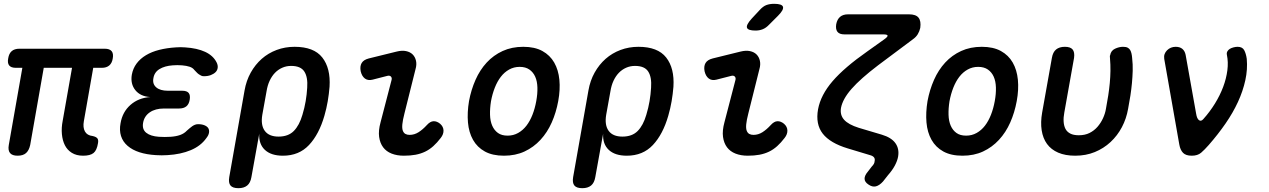

<svg xmlns="http://www.w3.org/2000/svg" viewBox="-20 -805 6640 1005"><path d="M415 10Q380 10 356 -5Q332 -20 319.5 -45Q307 -70 304 -103Q301 -136 308 -172L357 -450H209L138 -46Q132 -18 116.5 -4Q101 10 72 10Q44 10 32.5 -4Q21 -18 26 -46L97 -450H63Q38 -450 28 -462.5Q18 -475 23 -500Q27 -525 41.5 -537.5Q56 -550 82 -550H528Q554 -550 564.5 -537Q575 -524 570 -498Q566 -474 551.5 -462Q537 -450 513 -450H468L419 -171Q413 -138 424.5 -117Q436 -96 465 -93Q483 -89 489.5 -81Q496 -73 493 -56Q487 -18 469.5 -4Q452 10 415 10Z M1114 -478Q1121 -464 1119.5 -450.5Q1118 -437 1108.5 -427.5Q1099 -418 1083.5 -412Q1068 -406 1047 -406Q1039 -406 1033 -409Q1027 -412 1021 -416Q1015 -420 1009.5 -426Q1004 -432 997 -439Q989 -450 973 -455.5Q957 -461 933 -463Q920 -464 908 -464Q896 -464 884 -463Q842 -460 815 -443.5Q788 -427 783 -396Q777 -366 797.5 -348Q818 -330 859 -330H934Q958 -330 967.5 -318.5Q977 -307 973 -283Q969 -259 955 -248Q941 -237 917 -237H838Q793 -237 764 -217Q735 -197 729 -162Q723 -128 745.5 -110Q768 -92 812 -89Q827 -88 842.5 -88Q858 -88 873 -89Q902 -91 923 -98.5Q944 -106 958 -121Q966 -128 973 -134Q980 -140 986.5 -144.5Q993 -149 1000.5 -152Q1008 -155 1017 -155Q1037 -155 1051 -149Q1065 -143 1070.5 -133.5Q1076 -124 1074 -110.5Q1072 -97 1060 -82Q1031 -41 978.5 -19Q926 3 857 7Q842 8 826.5 8Q811 8 796 7Q747 4 710 -8Q673 -20 648 -41.5Q623 -63 613.5 -93Q604 -123 611 -160Q621 -219 663 -256Q705 -293 767 -297Q715 -300 688.5 -333Q662 -366 670 -414Q676 -447 695 -472.5Q714 -498 744 -516Q774 -534 813.5 -544Q853 -554 900 -557Q913 -558 925 -558Q937 -558 949 -557Q1012 -553 1054 -533.5Q1096 -514 1114 -478Z M1228 180Q1198 180 1186.5 166Q1175 152 1180 122L1260 -331Q1269 -383 1292.5 -425Q1316 -467 1350 -497Q1384 -527 1428 -543.5Q1472 -560 1522 -560Q1623 -560 1667 -504Q1711 -448 1705 -351Q1702 -313 1695.5 -275Q1689 -237 1678 -199Q1650 -102 1597.5 -46Q1545 10 1461 10Q1399 10 1366.5 -20.5Q1334 -51 1337 -105L1296 122Q1291 152 1274 166Q1257 180 1228 180ZM1438 -90Q1489 -90 1518 -119.5Q1547 -149 1563 -204Q1574 -240 1580 -275.5Q1586 -311 1588 -346Q1592 -401 1573 -430.5Q1554 -460 1504 -460Q1479 -460 1457.5 -450.5Q1436 -441 1419.5 -424Q1403 -407 1391.5 -382.5Q1380 -358 1375 -326L1353 -204Q1344 -150 1366 -120Q1388 -90 1438 -90Z M1930 -388Q1906 -382 1890 -394Q1874 -406 1868 -432Q1863 -458 1873 -475Q1883 -492 1910 -499L2056 -535Q2084 -542 2105.5 -537.5Q2127 -533 2140 -520Q2153 -507 2157.5 -487Q2162 -467 2155 -443L2097 -211Q2088 -176 2086 -154.5Q2084 -133 2088.5 -121Q2093 -109 2102 -104Q2111 -99 2124 -99Q2149 -99 2171 -113Q2193 -127 2214 -150Q2232 -170 2249.5 -170.5Q2267 -171 2284 -157Q2301 -142 2301.5 -122Q2302 -102 2287 -83Q2268 -58 2248 -40Q2228 -22 2205 -11Q2182 0 2155 5Q2128 10 2094 10Q2058 10 2030 -1Q2002 -12 1985.5 -34Q1969 -56 1964.5 -88.5Q1960 -121 1972 -165L2029 -384Q2033 -397 2026.5 -404Q2020 -411 2008 -408Z M2618 10Q2558 10 2518 -12Q2478 -34 2456 -73Q2434 -112 2429.5 -164Q2425 -216 2435 -276Q2446 -335 2469 -387Q2492 -439 2527.5 -477.5Q2563 -516 2611 -538Q2659 -560 2719 -560Q2779 -560 2819 -538Q2859 -516 2881 -477.5Q2903 -439 2908 -387.5Q2913 -336 2902 -276Q2891 -216 2868 -164Q2845 -112 2809 -73Q2773 -34 2725.5 -12Q2678 10 2618 10ZM2637 -95Q2667 -95 2692 -109Q2717 -123 2735.5 -147Q2754 -171 2767 -204Q2780 -237 2787 -276Q2794 -314 2793 -347Q2792 -380 2781.5 -403.5Q2771 -427 2751 -441Q2731 -455 2700 -455Q2670 -455 2645 -441Q2620 -427 2601.5 -403Q2583 -379 2570 -346Q2557 -313 2550 -275Q2544 -237 2545 -204Q2546 -171 2556.5 -147Q2567 -123 2586.5 -109Q2606 -95 2637 -95Z M3028 180Q2998 180 2986.5 166Q2975 152 2980 122L3060 -331Q3069 -383 3092.5 -425Q3116 -467 3150 -497Q3184 -527 3228 -543.5Q3272 -560 3322 -560Q3423 -560 3467 -504Q3511 -448 3505 -351Q3502 -313 3495.5 -275Q3489 -237 3478 -199Q3450 -102 3397.5 -46Q3345 10 3261 10Q3199 10 3166.5 -20.5Q3134 -51 3137 -105L3096 122Q3091 152 3074 166Q3057 180 3028 180ZM3238 -90Q3289 -90 3318 -119.5Q3347 -149 3363 -204Q3374 -240 3380 -275.5Q3386 -311 3388 -346Q3392 -401 3373 -430.5Q3354 -460 3304 -460Q3279 -460 3257.5 -450.5Q3236 -441 3219.5 -424Q3203 -407 3191.5 -382.5Q3180 -358 3175 -326L3153 -204Q3144 -150 3166 -120Q3188 -90 3238 -90Z M3730 -388Q3706 -382 3690 -394Q3674 -406 3668 -432Q3663 -458 3673 -475Q3683 -492 3710 -499L3856 -535Q3884 -542 3905.5 -537.5Q3927 -533 3940 -520Q3953 -507 3957.5 -487Q3962 -467 3955 -443L3897 -211Q3888 -176 3886 -154.5Q3884 -133 3888.5 -121Q3893 -109 3902 -104Q3911 -99 3924 -99Q3949 -99 3971 -113Q3993 -127 4014 -150Q4032 -170 4049.5 -170.5Q4067 -171 4084 -157Q4101 -142 4101.5 -122Q4102 -102 4087 -83Q4068 -58 4048 -40Q4028 -22 4005 -11Q3982 0 3955 5Q3928 10 3894 10Q3858 10 3830 -1Q3802 -12 3785.5 -34Q3769 -56 3764.5 -88.5Q3760 -121 3772 -165L3829 -384Q3833 -397 3826.5 -404Q3820 -411 3808 -408ZM4006 -676Q3990 -659 3972.5 -652Q3955 -645 3935 -645Q3895 -645 3890 -660Q3885 -675 3915 -708L3956 -752Q3974 -772 3991.5 -778.5Q4009 -785 4032 -785Q4074 -785 4078.5 -769Q4083 -753 4052 -722Z M4758 -599 4576 -463Q4484 -393 4437.5 -340Q4391 -287 4382 -240Q4376 -203 4398.5 -178Q4421 -153 4475 -136L4596 -100Q4646 -85 4667 -55.5Q4688 -26 4681 15Q4677 37 4664 61.5Q4651 86 4628 112L4602 145Q4583 166 4564.5 170.5Q4546 175 4526 161Q4506 148 4505.5 131Q4505 114 4523 93L4543 67Q4551 59 4554.5 52Q4558 45 4558 39Q4561 27 4555 19Q4549 11 4534 7L4418 -28Q4325 -56 4286.5 -105.5Q4248 -155 4262 -233Q4276 -308 4338 -380Q4400 -452 4520 -536L4607 -598Q4627 -612 4626 -618.5Q4625 -625 4603 -625H4400Q4374 -625 4363.5 -638.5Q4353 -652 4357 -678Q4362 -704 4377.5 -717Q4393 -730 4419 -730H4738Q4774 -730 4788 -712.5Q4802 -695 4797 -659Q4793 -641 4784 -626Q4775 -611 4758 -599Z M5018 10Q4958 10 4918 -12Q4878 -34 4856 -73Q4834 -112 4829.5 -164Q4825 -216 4835 -276Q4846 -335 4869 -387Q4892 -439 4927.5 -477.5Q4963 -516 5011 -538Q5059 -560 5119 -560Q5179 -560 5219 -538Q5259 -516 5281 -477.5Q5303 -439 5308 -387.5Q5313 -336 5302 -276Q5291 -216 5268 -164Q5245 -112 5209 -73Q5173 -34 5125.5 -12Q5078 10 5018 10ZM5037 -95Q5067 -95 5092 -109Q5117 -123 5135.5 -147Q5154 -171 5167 -204Q5180 -237 5187 -276Q5194 -314 5193 -347Q5192 -380 5181.5 -403.5Q5171 -427 5151 -441Q5131 -455 5100 -455Q5070 -455 5045 -441Q5020 -427 5001.5 -403Q4983 -379 4970 -346Q4957 -313 4950 -275Q4944 -237 4945 -204Q4946 -171 4956.5 -147Q4967 -123 4986.5 -109Q5006 -95 5037 -95Z M5486 -502Q5491 -532 5508 -546Q5525 -560 5554 -560Q5583 -560 5594.5 -546Q5606 -532 5602 -502L5551 -216Q5546 -190 5547.5 -168Q5549 -146 5557 -130.5Q5565 -115 5582 -106Q5599 -97 5627 -97Q5659 -97 5683 -109Q5707 -121 5724.5 -141Q5742 -161 5753.5 -186Q5765 -211 5769 -236Q5776 -273 5781 -305.5Q5786 -338 5789 -370Q5792 -402 5792.5 -434Q5793 -466 5790 -502Q5790 -506 5789.5 -509.5Q5789 -513 5791 -516Q5795 -540 5816.5 -550Q5838 -560 5858 -560Q5874 -560 5882.5 -555.5Q5891 -551 5895.5 -543.5Q5900 -536 5902.5 -525.5Q5905 -515 5906 -502Q5910 -467 5909 -434.5Q5908 -402 5905 -370Q5902 -338 5897 -305L5885 -236Q5876 -184 5852.5 -139.5Q5829 -95 5793 -61.5Q5757 -28 5710.5 -9Q5664 10 5608 10Q5556 10 5519 -6Q5482 -22 5460.5 -51.5Q5439 -81 5432.5 -123Q5426 -165 5435 -216Z M6153 -48 6074 -497Q6072 -511 6076 -522Q6080 -533 6089 -542Q6098 -551 6109.5 -555.5Q6121 -560 6134 -560Q6156 -560 6169 -549Q6182 -538 6186 -518L6241 -210Q6245 -184 6256 -176Q6267 -168 6279 -182Q6313 -220 6339.5 -263Q6366 -306 6382.5 -350Q6399 -394 6404.5 -437Q6410 -480 6402 -518Q6400 -528 6404.5 -536Q6409 -544 6417 -549Q6425 -554 6436.5 -557Q6448 -560 6458 -560Q6483 -560 6492.5 -542.5Q6502 -525 6506 -497Q6511 -442 6498.5 -385Q6486 -328 6460 -271.5Q6434 -215 6395 -158.5Q6356 -102 6307 -46Q6285 -21 6267 -5.5Q6249 10 6218 10Q6187 10 6172.5 -5Q6158 -20 6153 -48Z"/></svg>

Font: Maple Mono NL SemiBold
Style: Italic
Weight: 600
Italic angle: -10°
Monospace: yes
Designer: subframe7536
Version: Version 7.000